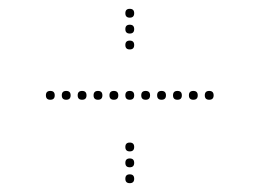

<svg xmlns="http://www.w3.org/2000/svg" viewBox="-20 -491 589 435"><path d="M238 -265Q228 -265 228 -275Q228 -285 238 -285Q248 -285 248 -275Q248 -265 238 -265ZM274 -265Q264 -265 264 -275Q264 -285 274 -285Q284 -285 284 -275Q284 -265 274 -265ZM310 -265Q300 -265 300 -275Q300 -285 310 -285Q320 -285 320 -275Q320 -265 310 -265ZM346 -265Q336 -265 336 -275Q336 -285 346 -285Q356 -285 356 -275Q356 -265 346 -265ZM382 -265Q372 -265 372 -275Q372 -285 382 -285Q392 -285 392 -275Q392 -265 382 -265ZM202 -265Q192 -265 192 -275Q192 -285 202 -285Q212 -285 212 -275Q212 -265 202 -265ZM166 -265Q156 -265 156 -275Q156 -285 166 -285Q176 -285 176 -275Q176 -265 166 -265ZM130 -265Q120 -265 120 -275Q120 -285 130 -285Q140 -285 140 -275Q140 -265 130 -265ZM94 -265Q84 -265 84 -275Q84 -285 94 -285Q104 -285 104 -275Q104 -265 94 -265ZM418 -265Q408 -265 408 -275Q408 -285 418 -285Q428 -285 428 -275Q428 -265 418 -265ZM454 -265Q444 -265 444 -275Q444 -285 454 -285Q464 -285 464 -275Q464 -265 454 -265ZM274 -379Q264 -379 264 -389Q264 -399 274 -399Q284 -399 284 -389Q284 -379 274 -379ZM274 -415Q264 -415 264 -425Q264 -435 274 -435Q284 -435 284 -425Q284 -415 274 -415ZM274 -451Q264 -451 264 -461Q264 -471 274 -471Q284 -471 284 -461Q284 -451 274 -451ZM274 -76Q264 -76 264 -86Q264 -96 274 -96Q284 -96 284 -86Q284 -76 274 -76ZM274 -112Q264 -112 264 -122Q264 -132 274 -132Q284 -132 284 -122Q284 -112 274 -112ZM274 -148Q264 -148 264 -158Q264 -168 274 -168Q284 -168 284 -158Q284 -148 274 -148Z"/></svg>

Font: Raleway Dots 
Style: Regular
Weight: 400
Version: Version 1.000